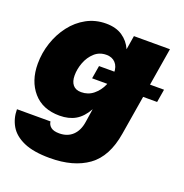

<svg xmlns="http://www.w3.org/2000/svg" viewBox="-132 -644 930 973"><g transform="rotate(20 333.5 -158.0)"><path d="M240.2 210.9Q151.9 210.9 99.1 187.5Q46.4 164.1 23.2 124.3Q0 84.5 0 35.2H180.7Q182.6 53.7 197.5 65.4Q212.4 77.1 242.2 77.1Q286.6 77.1 314.2 51Q341.8 24.9 349.1 -22L360.4 -95.2H359.9Q334.5 -49.3 298.8 -28.6Q263.2 -7.8 212.9 -7.8Q121.6 -7.8 70.8 -66.4Q20 -125 20 -217.8Q20 -276.4 38.6 -331.8Q57.1 -387.2 91.1 -431.4Q125 -475.6 172.4 -501.5Q219.7 -527.3 276.9 -527.3Q330.6 -527.3 365.7 -503.4Q400.9 -479.5 417.5 -440.9H418L430.2 -515.6H624.5L544.4 -30.8Q523.4 98.6 445.3 154.8Q367.2 210.9 240.2 210.9ZM275.4 -157.2Q313 -157.2 340.8 -179.9Q368.7 -202.6 384 -237.1Q399.4 -271.5 399.4 -305.7Q399.4 -340.3 381.3 -359.6Q363.3 -378.9 332.5 -378.9Q294.9 -378.9 268.8 -355.2Q242.7 -331.5 229.2 -296.1Q215.8 -260.7 215.8 -226.1Q215.8 -193.4 230.7 -175.3Q245.6 -157.2 275.4 -157.2ZM304.2 -242.2 315.9 -312.5H666.5L654.8 -242.2Z"/></g></svg>

Font: Inter Display Black
Style: Italic
Weight: 900
Italic angle: -9.39999°
Designer: Rasmus Andersson
Foundry: rsms
Version: Version 4.000;git-a52131595